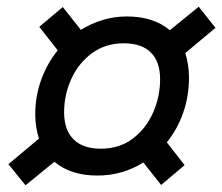

<svg xmlns="http://www.w3.org/2000/svg" viewBox="-20 -631 662 572"><path d="M5 -142 96 -218Q91 -234 88 -252Q85 -270 85 -290Q85 -345 103 -394Q121 -443 152 -481L97 -551L167 -610L221 -542Q251 -561 286 -571.5Q321 -582 358 -582Q437 -582 486 -541L572 -611L622 -548L532 -473Q537 -457 540 -438.5Q543 -420 543 -400Q543 -344 525.5 -294.5Q508 -245 477 -207L530 -139L460 -80L407 -147Q377 -128 342.5 -118Q308 -108 270 -108Q191 -108 142 -149L56 -79ZM171 -296Q171 -244 199 -216Q227 -188 280 -188Q336 -188 375.5 -218Q415 -248 436 -295.5Q457 -343 457 -395Q457 -447 429.5 -474.5Q402 -502 349 -502Q294 -502 254 -472.5Q214 -443 192.5 -396Q171 -349 171 -296Z"/></svg>

Font: Radio Canada
Style: Italic
Weight: 400
Italic angle: -12°
Designer: Charles Daoud, Etienne Aubert Bonn, Alexandre Saumier Demers, Jacques Le Bailly
Foundry: Radio-Canada
Version: Version 2.104;gftools[0.9.28.dev5+ged2979d]